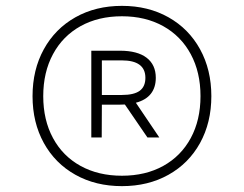

<svg xmlns="http://www.w3.org/2000/svg" viewBox="-20 -769 832 655"><path d="M701 -441Q701 -351 662.5 -281.2Q624 -211.5 554.8 -172.8Q485.5 -134 396 -134Q306.5 -134 237.2 -172.8Q168 -211.5 129.5 -281.2Q91 -351 91 -441Q91 -531 129.5 -601Q168 -671 237.2 -710Q306.5 -749 396 -749Q485.5 -749 554.8 -710Q624 -671 662.5 -601Q701 -531 701 -441ZM664 -441Q664 -522.5 630.8 -584.2Q597.5 -646 536.8 -679.8Q476 -713.5 396 -713.5Q315.5 -713.5 254.8 -679.8Q194 -646 160.8 -584.2Q127.5 -522.5 127.5 -441Q127.5 -359.5 160.8 -298Q194 -236.5 254.8 -203Q315.5 -169.5 396 -169.5Q476.5 -169.5 537 -203Q597.5 -236.5 630.8 -298Q664 -359.5 664 -441ZM443.5 -418.5 523.5 -300H483L406 -412.5Q400.5 -412 389 -412H327.5L327 -300H291.5V-596H389Q449 -596 480.2 -572Q511.5 -548 511.5 -503.5Q511.5 -470.5 494.5 -449Q477.5 -427.5 443.5 -418.5ZM395.5 -445Q437 -445 456.5 -459.2Q476 -473.5 476 -503.5Q476 -563 395.5 -563H327.5V-445Z"/></svg>

Font: Encode Sans Expanded ExtraLight
Style: Regular
Weight: 275
Width: 7
Designer: Multiple Designers
Foundry: Impallari Type
Version: Version 2.000